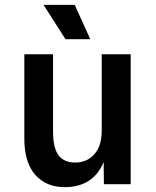

<svg xmlns="http://www.w3.org/2000/svg" viewBox="-20 -757 640 789"><path d="M246 12Q169 12 124.5 -39Q80 -90 80 -186V-534H198V-217Q198 -149 220.5 -119Q243 -89 289 -89Q337 -89 367.5 -123Q398 -157 398 -221V-534H517V0H407L406 -91Q363 12 246 12ZM249 -596 159 -737H287L351 -596Z"/></svg>

Font: Geist Mono SemiBold
Style: Regular
Weight: 600
Monospace: yes
Designer: Basement.studio, Andrés Briganti, Mateo Zaragoza
Foundry: Basement.studio, Vercel, Andrés Briganti, Guido Ferreyra, Mateo Zaragoza
Version: Version 1.500; ttfautohint (v1.8.4.7-5d5b)